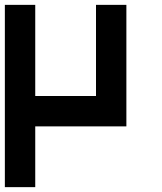

<svg xmlns="http://www.w3.org/2000/svg" viewBox="-20 -645 665 790"><path d="M0 125V-625H125V-250H375V-625H500V-125H125V125Z"/></svg>

Font: Galmuri7 Regular
Style: Regular
Weight: 400
Designer: Lee Minseo (quiple)
Version: Version 2.399;hotconv 1.1.1;makeotfexe 2.6.0 DEVELOPMENT